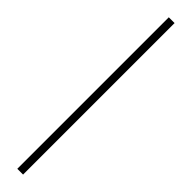

<svg xmlns="http://www.w3.org/2000/svg" viewBox="62 -224 552 552"><g transform="rotate(-45 338.0 52.0)"><path d="M30 63.5V40H646V63.5Z"/></g></svg>

Font: Big Shoulders Inline Text Thin
Style: Regular
Weight: 100
Designer: Patric King
Foundry: XO Type Co
Version: Version 2.002